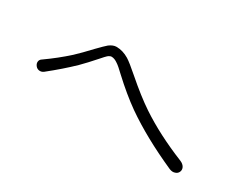

<svg xmlns="http://www.w3.org/2000/svg" viewBox="-51 -814 1102 868"><g transform="rotate(30 500.0 -380.0)"><path d="M105.5 -342.8Q93.8 -335.9 92.8 -324.2Q91.8 -313.5 99.6 -303.7Q106.4 -294.9 117.2 -293Q129.9 -291 140.6 -298.8Q208 -352.5 261.7 -404.3Q291 -433.6 327.1 -474.6Q345.7 -496.1 352.5 -502Q363.3 -510.7 371.1 -510.7Q386.7 -510.7 404.3 -498Q417 -490.2 446.3 -461.9Q515.6 -397.5 579.1 -352.5Q692.4 -273.4 852.5 -202.1Q869.1 -195.3 881.8 -200.2Q894.5 -204.1 899.4 -215.8Q904.3 -227.5 898.4 -239.3Q891.6 -252 875 -258.8Q737.3 -314.5 634.8 -382.8Q576.2 -421.9 501 -487.3Q454.1 -528.3 433.6 -541Q401.4 -560.5 368.2 -560.5Q350.6 -560.5 331.1 -545.9Q318.4 -535.2 287.1 -502.9Q246.1 -459 216.8 -431.6Q165 -384.8 105.5 -342.8Z"/></g></svg>

Font: Gulim
Style: Regular
Weight: 400
Version: Version 2.21